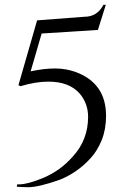

<svg xmlns="http://www.w3.org/2000/svg" viewBox="-20 -749 538 802"><path d="M154 -609C154 -609 389 -624 389 -624C389 -624 422 -729 422 -729C422 -729 412 -729 412 -729C412 -729 412 -729 412 -729C395 -696 369 -679 333 -679C333 -679 135 -664 135 -664C135 -664 57 -393 57 -393C57 -393 66 -389 66 -389C66 -389 66 -389 66 -389C109 -402 147 -408 182 -408C182 -408 182 -408 182 -408C241 -408 284 -391 313 -358C313 -358 313 -358 313 -358C336 -331 348 -298 348 -261C348 -261 348 -261 348 -261C348 -197 327 -142 284 -95C284 -95 284 -95 284 -95C267 -76 248 -58 227 -43C206 -28 184 -16 163 -7C142 2 122 9 104 14C85 19 72 21 65 21C57 21 53 21 52 21C52 21 50 31 50 31C50 31 50 31 50 31C66 32 82 33 98 33C98 33 98 33 98 33C126 33 170 23 229 2C229 2 229 2 229 2C252 -7 275 -19 298 -35C321 -51 341 -69 359 -89C377 -108 392 -133 405 -164C417 -194 423 -228 423 -265C423 -265 423 -265 423 -265C423 -357 380 -418 294 -449C294 -449 294 -449 294 -449C268 -458 240 -463 210 -463C179 -463 145 -459 108 -451C108 -451 154 -609 154 -609Z"/></svg>

Font: Cinzel Utterance
Style: Regular
Weight: 500
Designer: Natanael Gama
Foundry: ""
Version: ""